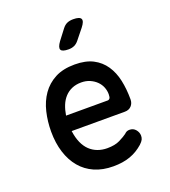

<svg xmlns="http://www.w3.org/2000/svg" viewBox="-143 -889 887 1004"><g transform="rotate(-20 300.0 -387.5)"><path d="M459 -141Q480 -141 493 -125.5Q506 -110 506 -91Q506 -80 501.5 -70.5Q497 -61 483 -48Q467 -34 449 -23Q431 -12 410 -4.5Q389 3 365.5 6.5Q342 10 316 10Q257 10 211.5 -10Q166 -30 135 -67Q104 -104 87.5 -156Q71 -208 71 -272Q71 -328 83.5 -380.5Q96 -433 124 -473Q152 -513 196.5 -536.5Q241 -560 306 -560Q367 -560 407.5 -539Q448 -518 473 -481Q498 -444 508.5 -395Q519 -346 519 -289Q519 -267 505.5 -252.5Q492 -238 469 -238H173Q178 -200 190.5 -172Q203 -144 222 -126Q241 -108 265.5 -99Q290 -90 318 -90Q361 -90 388 -103.5Q415 -117 430 -128Q438 -136 444.5 -138.5Q451 -141 459 -141ZM173 -324H406Q411 -324 416 -329.5Q421 -335 421 -353Q421 -373 413.5 -392Q406 -411 391 -426Q376 -441 354.5 -450.5Q333 -460 306 -460Q277 -460 254 -450Q231 -440 214.5 -422Q198 -404 188 -379.5Q178 -355 173 -324ZM305 -645Q269 -645 262.5 -658.5Q256 -672 277 -701L319 -756Q331 -772 345.5 -778.5Q360 -785 380 -785Q416 -785 423 -771Q430 -757 407 -728L362 -672Q351 -658 337 -651.5Q323 -645 305 -645Z"/></g></svg>

Font: Maple Mono Normal NL Medium
Style: Regular
Weight: 500
Monospace: yes
Designer: subframe7536
Version: Version 7.000